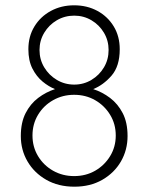

<svg xmlns="http://www.w3.org/2000/svg" viewBox="-20 -692 580 724"><path d="M260.5 12Q200 12 154.5 -14Q109 -40 83.8 -83.2Q58.5 -126.5 58.5 -179Q58.5 -230 76.5 -265.2Q94.5 -300.5 124 -322.8Q153.5 -345 187.5 -356Q163.5 -365.5 140.5 -384.5Q117.5 -403.5 102.2 -433.5Q87 -463.5 87 -506.5Q87 -555 109.8 -592.2Q132.5 -629.5 171.8 -650.8Q211 -672 259.5 -672Q308.5 -672 347.5 -650.8Q386.5 -629.5 409 -592.2Q431.5 -555 431.5 -506.5Q431.5 -442.5 400.8 -407Q370 -371.5 331.5 -356Q365.5 -345 395 -322.8Q424.5 -300.5 442.8 -265.2Q461 -230 461 -179Q461 -126.5 436 -83.2Q411 -40 365.8 -14Q320.5 12 260.5 12ZM259.5 -28Q303.5 -28 338.8 -48.2Q374 -68.5 395.2 -103.2Q416.5 -138 416.5 -181Q416.5 -224.5 395.2 -259.2Q374 -294 338.8 -314.2Q303.5 -334.5 259.5 -334.5Q216 -334.5 180.2 -314.2Q144.5 -294 123.5 -259.2Q102.5 -224.5 102.5 -181Q102.5 -138 123.5 -103.2Q144.5 -68.5 180.2 -48.2Q216 -28 259.5 -28ZM260 -373Q295.5 -373 325 -390.8Q354.5 -408.5 372 -438Q389.5 -467.5 389.5 -503.5Q389.5 -539 372 -568.5Q354.5 -598 325 -615.5Q295.5 -633 260 -633Q224 -633 194.2 -615.5Q164.5 -598 146.8 -568.5Q129 -539 129 -503.5Q129 -467.5 146.8 -438Q164.5 -408.5 194.2 -390.8Q224 -373 260 -373Z"/></svg>

Font: League Spartan Thin ExtraLight
Style: Regular
Weight: 250
Version: Version 2.002